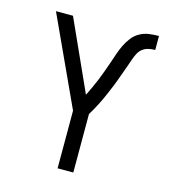

<svg xmlns="http://www.w3.org/2000/svg" viewBox="-103 -766 757 850"><g transform="rotate(15 275.0 -341.0)"><path d="M239 0V-264L52 -670H130L276 -347Q286 -367 295.5 -387.5Q305 -408 313.5 -429Q322 -450 329.5 -471Q337 -492 344.5 -513.5Q352 -535 359 -556Q366 -577 376 -597.5Q386 -618 400 -636Q414 -654 434 -665Q454 -676 476.5 -679Q499 -682 521 -682V-618Q506 -618 490.5 -614.5Q475 -611 463 -601.5Q451 -592 444 -578Q437 -564 432 -549.5Q427 -535 422 -520.5Q417 -506 411.5 -491.5Q406 -477 401 -462.5Q396 -448 390.5 -434Q385 -420 379 -405.5Q373 -391 367 -377Q361 -363 354.5 -349Q348 -335 341 -321.5Q334 -308 326.5 -294.5Q319 -281 311 -268V0Z"/></g></svg>

Font: Lode
Style: Regular
Weight: 400
Monospace: yes
Designer: Belleve Invis
Foundry: Belleve Invis
Version: Version 29.2.0; ttfautohint (v1.8.3)